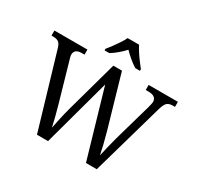

<svg xmlns="http://www.w3.org/2000/svg" viewBox="-186 -1131 1394 1353"><g transform="rotate(30 511.0 -454.5)"><path d="M90.8 -604.5Q81.1 -635.7 65.4 -646Q49.8 -656.2 21.5 -656.2H8.8V-697.3H277.3V-656.2H254.9Q196.3 -656.2 196.3 -609.4Q196.3 -601.6 198.7 -592.8Q201.2 -584 204.1 -573.2L293.9 -260.7Q306.6 -216.8 317.4 -173.8Q328.1 -130.9 335.9 -95.7Q343.8 -133.8 353.5 -179.2Q363.3 -224.6 376 -271.5L492.2 -690.4H562.5L684.6 -267.6Q698.2 -219.7 709 -174.8Q719.7 -129.9 726.6 -95.7Q734.4 -130.9 743.7 -169.9Q752.9 -209 765.6 -255.9L851.6 -557.6Q854.5 -569.3 858.4 -585Q862.3 -600.6 862.3 -608.4Q862.3 -656.2 797.9 -656.2H775.4V-697.3H1013.7V-656.2H995.1Q966.8 -656.2 950.7 -642.6Q934.6 -628.9 920.9 -580.1L755.9 0H668L508.8 -546.9L359.4 0H269.5ZM384.8 -765.6Q400.4 -784.2 418.9 -809.6Q437.5 -835 455.1 -861.3Q472.7 -887.7 482.4 -909.2H575.2Q585.9 -887.7 603 -861.3Q620.1 -835 639.2 -809.6Q658.2 -784.2 672.9 -765.6V-752.9H634.8Q607.4 -769.5 579.1 -793.5Q550.8 -817.4 528.3 -840.8Q506.8 -817.4 479 -793.5Q451.2 -769.5 422.9 -752.9H384.8Z"/></g></svg>

Font: Noto Serif Todhri
Style: Regular
Weight: 400
Designer: Mikhail Merkuryev
Version: Version 1.000; ttfautohint (v1.8.4.7-5d5b)